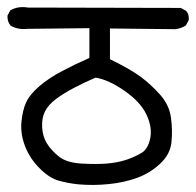

<svg xmlns="http://www.w3.org/2000/svg" viewBox="-20 -573 549 538"><path d="M198.2 -56.6Q169.9 -59.6 144 -66.9Q118.2 -74.2 90.8 -101.6Q63.5 -128.9 50.3 -163.1Q37.1 -197.3 40 -230.5Q43 -263.7 53.2 -286.1Q63.5 -308.6 90.3 -331.5Q117.2 -354.5 154.3 -374Q191.4 -393.6 229.5 -410.2L230.5 -412.1V-494.1L56.6 -492.2Q30.3 -489.3 9.8 -501Q0 -512.7 1 -529.3L8.8 -543.9Q30.3 -556.6 58.6 -551.8L486.3 -550.8L501 -543Q510.7 -533.2 508.8 -516.6L501 -502Q488.3 -493.2 470.7 -491.2L288.1 -493.2V-407.2Q347.7 -377.9 375.5 -356.9Q403.3 -335.9 428.7 -307.6Q454.1 -279.3 459 -243.7Q463.9 -208 460.4 -174.3Q457 -140.6 428.7 -114.3Q400.4 -87.9 364.3 -74.7Q328.1 -61.5 284.2 -57.1Q240.2 -52.7 198.2 -56.6ZM375 -143.6Q394.5 -154.3 400.9 -185.1Q407.2 -215.8 390.6 -251.5Q374 -287.1 329.1 -318.4Q284.2 -349.6 248 -355.5Q217.8 -342.8 188 -327.1Q158.2 -311.5 136.7 -295.4Q115.2 -279.3 106 -260.7Q96.7 -242.2 98.1 -216.3Q99.6 -190.4 111.3 -171.4Q123 -152.3 144.5 -134.8Q166 -117.2 208 -114.7Q250 -112.3 279.3 -114.7Q308.6 -117.2 331.5 -124.5Q354.5 -131.8 375 -143.6Z"/></svg>

Font: NaikaiFont
Style: Regular
Weight: 400
Version: Version 1.67